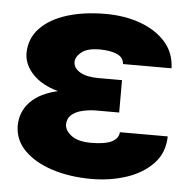

<svg xmlns="http://www.w3.org/2000/svg" viewBox="-45 -598 649 652"><g transform="rotate(5 279.5 -272.0)"><path d="M364.3 -286.6V-223.1H283.2Q260.7 -222.7 238.8 -217.5Q216.8 -212.4 202.6 -200.2Q188.5 -188 188 -167Q188.5 -146.5 210.9 -129.4Q233.4 -112.3 278.3 -112.3Q325.7 -112.3 348.4 -123.8Q371.1 -135.3 372.6 -156.7H535.6Q534.7 -100.6 499.3 -63.5Q463.9 -26.4 408.2 -8.3Q352.5 9.8 290 9.8Q215.8 9.8 156 -9.5Q96.2 -28.8 60.8 -64.2Q25.4 -99.6 24.9 -148.9Q25.4 -196.3 57.1 -229.7Q88.9 -263.2 150.9 -277.3Q94.7 -293 64.2 -325.4Q33.7 -357.9 33.2 -396.5Q33.7 -446.8 66.9 -481.7Q100.1 -516.6 158 -534.7Q215.8 -552.7 290 -552.7Q355 -552.7 408.7 -533.2Q462.4 -513.7 494.6 -477.1Q526.9 -440.4 528.3 -388.2H362.8Q361.3 -411.6 338.1 -421.1Q314.9 -430.7 279.8 -430.7Q238.3 -430.7 218.5 -415Q198.7 -399.4 198.2 -380.9Q198.7 -359.4 221.7 -346.4Q244.6 -333.5 283.2 -333.5H364.3Z"/></g></svg>

Font: Inter Display Extra Bold
Style: Regular
Weight: 800
Designer: Rasmus Andersson
Foundry: rsms
Version: Version 4.000;git-4fc901f